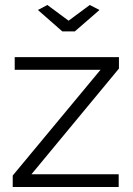

<svg xmlns="http://www.w3.org/2000/svg" viewBox="-20 -750 532 770"><path d="M132 -710 170 -730 255 -667 340 -730 379 -710 280 -624H230ZM31 0V-46L383 -470H39V-521H457V-475L106 -51H456V0Z"/></svg>

Font: Raleway
Style: Regular
Weight: 400
Designer: Matt McInerney, Pablo Impallari, Rodrigo Fuenzalida
Foundry: Matt McInerney, Pablo Impallari, Rodrigo Fuenzalida
Version: Version 1.000;PS 001.001;hotconv 1.0.56; ttfautohint (v1.5)